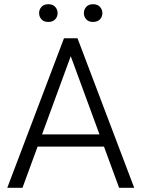

<svg xmlns="http://www.w3.org/2000/svg" viewBox="-20 -893 673 913"><path d="M86.9 0H14.6L284.2 -710.9H332L330.1 -663.1ZM302.7 -663.1 300.8 -710.9H348.6L618.2 0H546.4ZM511.2 -195.8H127.4V-253.9H511.2ZM422.4 -788.6Q401.9 -788.6 390.4 -800.8Q378.9 -813 378.9 -830.6Q378.9 -848.1 390.4 -860.6Q401.9 -873 422.4 -873Q443.4 -873 455.1 -860.6Q466.8 -848.1 466.8 -830.6Q466.8 -813 455.1 -800.8Q443.4 -788.6 422.4 -788.6ZM210 -788.6Q189 -788.6 177.5 -800.8Q166 -813 166 -830.6Q166 -848.1 177.5 -860.6Q189 -873 210 -873Q230.5 -873 242.2 -860.6Q253.9 -848.1 253.9 -830.6Q253.9 -813 242.2 -800.8Q230.5 -788.6 210 -788.6Z"/></svg>

Font: Heebo Light
Style: Regular
Weight: 300
Designer: Oded Ezer
Foundry: Ezer Type House
Version: Version 3.100